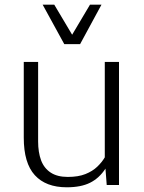

<svg xmlns="http://www.w3.org/2000/svg" viewBox="-20 -794 618 824"><path d="M266.6 9.8Q176.8 9.8 129.4 -42.2Q82 -94.2 82 -203.1V-528.3H143.6V-187Q143.6 -140.6 156.2 -106.4Q168.9 -72.3 197.3 -53.5Q225.6 -34.7 271 -34.7Q315.9 -34.7 346.4 -46.9Q377 -59.1 397.2 -78.4Q417.5 -97.7 429.7 -118.7V-528.3H490.7V0H438L432.6 -70.3Q405.8 -29.3 366.7 -9.8Q327.6 9.8 266.6 9.8ZM255.9 -604.5 163.1 -773.9H212.9L289.6 -645L366.2 -773.9H415.5L323.7 -604.5Z"/></svg>

Font: Comme ExtraLight
Style: Regular
Weight: 250
Version: Version 1.000;gftools[0.9.27]